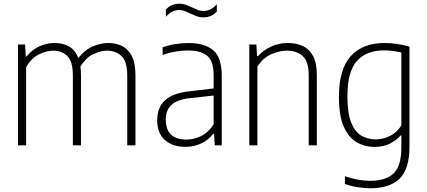

<svg xmlns="http://www.w3.org/2000/svg" viewBox="-20 -779 2291 1029"><path d="M76.5 0V-540.5H114.5L118 -477H122.5Q153 -513.5 191.8 -531Q230.5 -548.5 272.5 -548.5Q315.5 -548.5 349 -530.5Q382.5 -512.5 399.5 -468Q436 -513.5 478.8 -531Q521.5 -548.5 560 -548.5Q601 -548.5 634 -532.5Q667 -516.5 686.5 -478.5Q706 -440.5 706 -375V0H662V-374Q662 -449.5 631.2 -478.5Q600.5 -507.5 553.5 -507.5Q522 -507.5 481.2 -489.5Q440.5 -471.5 411 -421.5Q414 -400.5 414 -375.5V0H370.5V-374Q370.5 -449.5 340.8 -478.5Q311 -507.5 264.5 -507.5Q230.5 -507.5 189.5 -488Q148.5 -468.5 120 -419V0Z M973 8Q904.5 8 863.5 -28.8Q822.5 -65.5 822.5 -134.5Q822.5 -203.5 864.8 -242Q907 -280.5 997.5 -290L1125 -305V-372.5Q1125 -453 1089.5 -480.8Q1054 -508.5 987.5 -508.5Q958.5 -508.5 923 -503Q887.5 -497.5 851.5 -484.5V-525.5Q881 -536.5 919 -542.5Q957 -548.5 990 -548.5Q1076 -548.5 1122.2 -510.2Q1168.5 -472 1168.5 -371.5V0H1131L1127 -62H1123Q1097 -28 1058 -10Q1019 8 973 8ZM868.5 -139Q868.5 -31 979.5 -31Q1017 -31 1056 -49Q1095 -67 1125 -112.5V-267L998 -253Q930 -245.5 899.2 -217.2Q868.5 -189 868.5 -139ZM1069.5 -686Q1050 -686 1032.5 -692.8Q1015 -699.5 998.5 -707Q983.5 -714.5 969.5 -720Q955.5 -725.5 941.5 -725.5Q900.5 -725.5 869 -689V-727.5Q896 -759 941.5 -759Q961 -759 978.5 -752.2Q996 -745.5 1012.5 -738Q1027.5 -731 1041.5 -725.5Q1055.5 -720 1069.5 -720Q1110.5 -720 1142 -756V-717.5Q1115 -686 1069.5 -686Z M1316 0V-540.5H1354L1357.5 -478H1362Q1393 -511.5 1434.2 -530Q1475.5 -548.5 1522.5 -548.5Q1567.5 -548.5 1602.8 -532.2Q1638 -516 1658 -478.5Q1678 -441 1678 -376.5V0H1634.5V-375Q1634.5 -449.5 1602.5 -478.5Q1570.5 -507.5 1517 -507.5Q1480 -507.5 1435.2 -488.8Q1390.5 -470 1359.5 -422V0Z M1965 230Q1932.5 230 1895.2 224Q1858 218 1828.5 206.5V165.5Q1865 178 1898.8 184Q1932.5 190 1964.5 190Q2047.5 190 2089.2 150.5Q2131 111 2131 11.5V-53.5H2127.5Q2106 -28 2070.5 -9.8Q2035 8.5 1987.5 8.5Q1936 8.5 1892.5 -16Q1849 -40.5 1822.8 -99Q1796.5 -157.5 1796.5 -259.5Q1796.5 -409 1860.2 -478.8Q1924 -548.5 2041.5 -548.5Q2075 -548.5 2111.2 -543Q2147.5 -537.5 2174.5 -528.5V7.5Q2174.5 128 2121.2 179Q2068 230 1965 230ZM1994.5 -32Q2033.5 -32 2070.8 -50.8Q2108 -69.5 2131 -107V-497.5Q2113.5 -502 2088.8 -505.5Q2064 -509 2039.5 -509Q1944 -509 1893 -452.5Q1842 -396 1842 -264Q1842 -171.5 1862.5 -121.2Q1883 -71 1917.5 -51.5Q1952 -32 1994.5 -32Z"/></svg>

Font: Encode Sans Semi Condensed ExtraLight
Style: Regular
Weight: 200
Width: 4
Designer: Multiple Designers
Foundry: Impallari Type
Version: Version 3.000; ttfautohint (v1.8.3) -l 8 -r 50 -G 200 -x 14 